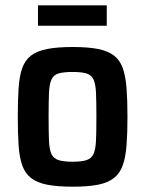

<svg xmlns="http://www.w3.org/2000/svg" viewBox="-20 -695 546 723"><path d="M254 8Q196 8 157.5 0.5Q119 -7 96.5 -25Q74 -43 63.5 -73Q53 -103 50 -148Q47 -193 47 -255Q47 -318 50 -363Q53 -408 63.5 -438Q74 -468 96.5 -485.5Q119 -503 157.5 -510.5Q196 -518 254 -518Q312 -518 349.5 -510.5Q387 -503 409.5 -485.5Q432 -468 442.5 -438Q453 -408 456.5 -363Q460 -318 460 -255Q460 -193 456.5 -148Q453 -103 442.5 -73Q432 -43 409.5 -25Q387 -7 349.5 0.5Q312 8 254 8ZM253 -86Q287 -86 305.5 -92Q324 -98 332 -115Q340 -132 341.5 -166Q343 -200 343 -255Q343 -312 341.5 -345.5Q340 -379 332 -396Q324 -413 305.5 -418.5Q287 -424 253 -424Q220 -424 201 -418.5Q182 -413 174 -396Q166 -379 164.5 -345.5Q163 -312 163 -255Q163 -199 164.5 -165Q166 -131 174 -114.5Q182 -98 201 -92Q220 -86 253 -86ZM123 -598V-675H382V-598Z"/></svg>

Font: Saira SemiCondensed SemiBold
Style: Regular
Weight: 600
Width: 4
Designer: Hector Gatti with collaboration of the Omnibus-Type team
Foundry: Omnibus-Type
Version: Version 1.101